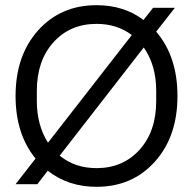

<svg xmlns="http://www.w3.org/2000/svg" viewBox="-20 -710 744 740"><path d="M352 10Q243 10 164 -52L124 0H40L117 -99Q40 -193 40 -340Q40 -496 127 -593Q214 -690 352 -690Q458 -690 533 -633L570 -680H654L582 -588Q664 -492 664 -340Q664 -184 577 -87Q490 10 352 10ZM122 -320Q122 -228 165 -160L488 -575Q431 -618 352 -618Q250 -618 186 -547Q122 -476 122 -360ZM210 -110Q269 -62 352 -62Q454 -62 518 -133Q582 -204 582 -320V-360Q582 -459 534 -527Z"/></svg>

Font: TASA Orbiter Display
Style: Regular
Weight: 400
Designer: Weizhong Zhang
Version: Version 1.000;Glyphs 3.1.2 (3151)